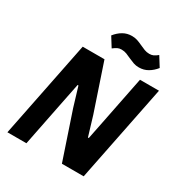

<svg xmlns="http://www.w3.org/2000/svg" viewBox="-207 -1054 1126 1199"><g transform="rotate(30 356.0 -455.0)"><path d="M415 0 302 -336 260 -475H254L226 -336L159 0H22L162 -698H319L432 -362L474 -223H480L508 -362L575 -698H712L572 0ZM530 -761Q508 -761 491 -767Q474 -773 454 -782Q435 -791 418.5 -797.5Q402 -804 382 -804Q365 -804 353 -798Q341 -792 324 -779L281 -848Q304 -877 332.5 -893.5Q361 -910 396 -910Q418 -910 435.5 -904Q453 -898 472 -889Q491 -880 508 -873.5Q525 -867 544 -867Q561 -867 573.5 -873Q586 -879 602 -892L645 -823Q623 -795 594 -778Q565 -761 530 -761Z"/></g></svg>

Font: IBM Plex Sans
Style: Italic
Weight: 400
Italic angle: -11.31°
Designer: Mike Abbink, Paul van der Laan, Pieter van Rosmalen
Foundry: Bold Monday
Version: Version 3.201